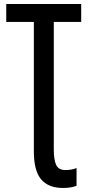

<svg xmlns="http://www.w3.org/2000/svg" viewBox="-20 -734 435 953"><path d="M293 199Q220 199 184 156Q148 113 148 17V-625H11V-714H383V-625H247V7Q247 60 259 85Q271 110 305 110Q321 110 334.5 107.5Q348 105 360 100V188Q345 194 328.5 196.5Q312 199 293 199Z"/></svg>

Font: Noto Sans ExtraCondensed Medium
Style: Regular
Weight: 500
Width: 2
Designer: Monotype Design Team
Foundry: Monotype Imaging Inc.
Version: Version 2.013; ttfautohint (v1.8.4.7-5d5b)